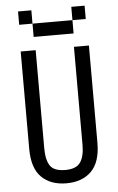

<svg xmlns="http://www.w3.org/2000/svg" viewBox="-57 -851 551 898"><g transform="rotate(-5 219.0 -402.0)"><path d="M128.9 -625V-165Q128.9 -109.4 147.5 -82Q166 -54.7 218.8 -54.7Q269.5 -54.7 289.1 -82.5Q308.6 -110.4 308.6 -165V-625H378.9V-168.9Q378.9 -78.1 335.9 -35.2Q293 7.8 218.8 7.8Q144.5 7.8 101.6 -34.7Q58.6 -77.1 58.6 -168V-625ZM187.5 -750V-687.5H125V-750ZM250 -750V-687.5H187.5V-750ZM312.5 -750V-687.5H250V-750ZM375 -812.5V-750H312.5V-812.5ZM125 -812.5V-750H62.5V-812.5Z"/></g></svg>

Font: Sudo Variable
Style: Regular
Weight: 400
Monospace: yes
Designer: Jens Kutilek
Foundry: Jens Kutilek
Version: Version 0.040